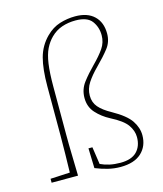

<svg xmlns="http://www.w3.org/2000/svg" viewBox="-115 -843 799 941"><g transform="rotate(-15 285.0 -372.5)"><path d="M33 0V-20L132 -25Q133 -72 134 -118Q135 -164 135 -210V-461Q135 -549 150 -605Q165 -661 206 -702Q238 -734 276.5 -746Q315 -758 355 -758Q417 -758 451 -725.5Q485 -693 485 -636Q485 -594 460.5 -562.5Q436 -531 396 -491Q363 -458 343.5 -428Q324 -398 324 -363Q324 -329 344.5 -305Q365 -281 407 -258Q475 -220 499 -184Q523 -148 523 -110Q523 -55 486.5 -21Q450 13 380 13Q348 13 317 5.5Q286 -2 254 -15L251 -116H271L284 -28Q305 -18 330 -12.5Q355 -7 385 -7Q441 -7 468 -34.5Q495 -62 495 -108Q495 -140 474 -170Q453 -200 392 -231Q352 -252 324 -283Q296 -314 296 -359Q296 -403 322 -437Q348 -471 380 -503Q417 -540 437 -569.5Q457 -599 457 -635Q457 -676 434 -707Q411 -738 351 -738Q314 -738 282 -727Q250 -716 225 -691Q204 -670 190 -641.5Q176 -613 169.5 -568Q163 -523 163 -452V-210Q163 -158 164.5 -105.5Q166 -53 167 0Z"/></g></svg>

Font: Source Serif 4 ExtraLight
Style: Regular
Weight: 200
Designer: Frank Grießhammer
Foundry: Adobe
Version: Version 4.005;hotconv 1.1.0;makeotfexe 2.6.0